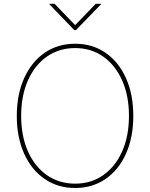

<svg xmlns="http://www.w3.org/2000/svg" viewBox="-20 -963 777 993"><path d="M368.7 9.3Q278.8 9.3 210.7 -37.6Q142.6 -84.5 104.7 -168.7Q66.9 -252.9 66.9 -363.3Q66.9 -474.6 105 -558.8Q143.1 -643.1 210.9 -689.9Q278.8 -736.8 368.7 -736.8Q458 -736.8 525.9 -689.9Q593.8 -643.1 631.6 -558.8Q669.4 -474.6 669.4 -363.3Q669.4 -252.4 631.6 -168.2Q593.8 -84 525.9 -37.4Q458 9.3 368.7 9.3ZM368.7 -13.2Q451.2 -13.2 513.9 -57.1Q576.7 -101.1 611.8 -180.2Q647 -259.3 647 -363.3Q647 -467.8 611.8 -546.9Q576.7 -626 513.9 -670.2Q451.2 -714.4 368.7 -714.4Q286.1 -714.4 223.1 -670.7Q160.2 -627 124.8 -547.9Q89.4 -468.8 89.4 -363.3Q89.4 -259.8 124.3 -180.7Q159.2 -101.6 222.2 -57.4Q285.2 -13.2 368.7 -13.2ZM262.2 -943.4 368.7 -833 475.1 -943.4H502.4V-940.9L372.6 -807.1H364.3L235.4 -940.9V-943.4Z"/></svg>

Font: Inter 17pt Thin
Style: Regular
Weight: 250
Version: Version 4.001;git-66647c0bb